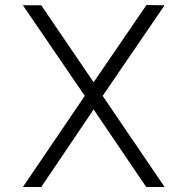

<svg xmlns="http://www.w3.org/2000/svg" viewBox="-20 -743 745 763"><path d="M388 -362 634 0H561L352 -308L144 0H71L317 -362L71 -722H144L352 -416L562 -723L634 -722Z"/></svg>

Font: SUITE Light
Style: Regular
Weight: 300
Designer: Sun
Foundry: Sun
Version: Version 2.040